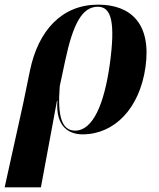

<svg xmlns="http://www.w3.org/2000/svg" viewBox="-68 -566 685 826"><path d="M-48 240H108L177 -132H179C170 -15 235 12 287 12C425 12 533 -100 558 -278C584 -465 494 -546 354 -546C199 -546 97 -436 61 -263L32 -122ZM255 -4C197 -4 179 -67 189 -195L212 -303C246 -463 285 -537 353 -537C412 -537 429 -468 404 -287C380 -118 332 -4 255 -4Z"/></svg>

Font: Noto Serif Display
Style: Bold Italic
Weight: 700
Italic angle: -12°
Designer: Monotype Design Team
Foundry: Monotype Imaging Inc.
Version: Version 2.009